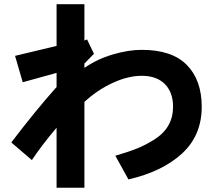

<svg xmlns="http://www.w3.org/2000/svg" viewBox="-20 -835 1040 903"><path d="M377 -536.1V-515.6Q435.5 -556.6 509.8 -578.6Q584 -600.6 646.5 -600.6Q789.1 -600.6 858.9 -529.3Q928.7 -458 928.7 -333Q928.7 -197.3 835.4 -112.3Q742.2 -27.3 584 8.8L522.5 -102.5Q583 -120.1 625.5 -137.2Q668 -154.3 709.5 -181.2Q751 -208 772.5 -246.1Q793.9 -284.2 793.9 -333Q793.9 -400.4 755.4 -439.5Q716.8 -478.5 646.5 -478.5Q582 -478.5 509.3 -444.8Q436.5 -411.1 377 -355.5V47.9H246.1V-234.4Q175.8 -151.4 129.9 -82L33.2 -165Q142.6 -309.6 246.1 -425.8V-492.2L86.9 -448.2L50.8 -572.3L246.1 -619.1V-815.4H377V-644.5L389.6 -649.4L421.9 -582Z"/></svg>

Font: Gothic A1 ExtraBold
Style: Regular
Weight: 800
Designer: HanYang I&C Co.,Ltd.
Foundry: HanYang I&C Co.,Ltd.
Version: Version 2.50